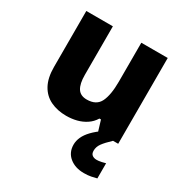

<svg xmlns="http://www.w3.org/2000/svg" viewBox="-179 -688 1018 1064"><g transform="rotate(30 329.5 -156.5)"><path d="M261 10Q205 10 161 -11Q117 -32 92.5 -76.5Q68 -121 68 -191V-549H238V-238Q238 -182 256 -153.5Q274 -125 315 -125Q376 -125 398 -170Q420 -215 420 -300V-549H589V0H460L439 -69H429Q412 -41 385.5 -23.5Q359 -6 327.5 2Q296 10 261 10ZM490 101Q490 120 501 128.5Q512 137 530 137Q543 137 559.5 133.5Q576 130 585 127V224Q570 228 550.5 232Q531 236 505 236Q449 236 413 206.5Q377 177 377 127Q377 103 388 78.5Q399 54 423 29Q447 4 486 -23L556 0Q522 32 506 54Q490 76 490 101Z"/></g></svg>

Font: Noto Sans Symbols ExtraBold
Style: Regular
Weight: 800
Version: Version 2.002